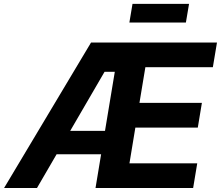

<svg xmlns="http://www.w3.org/2000/svg" viewBox="-42 -940 1104 960"><path d="M-21.6 0 413.3 -727.5H1042.9L1022.3 -604.1H684.9L655.3 -425.8H967.5L947 -302.1H634.8L605.3 -123.5H944.2L923.7 0H435.6L532 -581H480.8L142.9 0ZM177.7 -168.8 197 -285.8H567.3L548 -168.8ZM903.2 -920.5 887.5 -827.4H604.9L620.5 -920.5Z"/></svg>

Font: Adwaita Sans
Style: Italic
Weight: 400
Italic angle: -9.39999°
Designer: Rasmus Andersson
Foundry: rsms
Version: Version 4.001;git-9221beed3